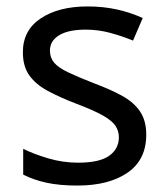

<svg xmlns="http://www.w3.org/2000/svg" viewBox="-20 -566 519 596"><path d="M434 -148Q434 -70 376 -30Q318 10 220 10Q164 10 123.5 1Q83 -8 52 -24V-104Q84 -88 129.5 -74.5Q175 -61 222 -61Q289 -61 319 -82.5Q349 -104 349 -140Q349 -160 338 -176Q327 -192 298.5 -208Q270 -224 217 -244Q165 -264 128 -284Q91 -304 71 -332Q51 -360 51 -404Q51 -472 106.5 -509Q162 -546 252 -546Q301 -546 343.5 -536.5Q386 -527 423 -510L393 -440Q359 -454 322 -464Q285 -474 246 -474Q192 -474 163.5 -456.5Q135 -439 135 -409Q135 -387 148 -371.5Q161 -356 191.5 -341.5Q222 -327 273 -307Q324 -288 360 -268Q396 -248 415 -219.5Q434 -191 434 -148Z"/></svg>

Font: Noto Sans Khojki
Style: Regular
Weight: 400
Designer: Monotype Design Team
Foundry: Monotype Imaging Inc.
Version: Version 2.003; ttfautohint (v1.8.4.7-5d5b)